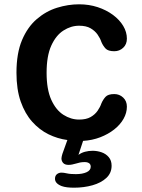

<svg xmlns="http://www.w3.org/2000/svg" viewBox="-20 -645 659 892"><path d="M323.5 227Q306 227 291.8 225.2Q277.5 223.5 266.5 219.5Q235.5 207.5 235.5 185.5Q235.5 171.5 244.5 164.2Q253.5 157 265.5 157Q276 157 291 160.5Q299.5 162.5 310 163.2Q320.5 164 332.5 164Q362.5 164 382 155.2Q401.5 146.5 401.5 129.5Q401.5 118.5 393.8 113.2Q386 108 373.5 108Q361.5 108 351.5 110Q341.5 112 332.5 115Q324 117.5 315.5 119.2Q307 121 298.5 121Q281.5 121 273.5 112.2Q265.5 103.5 265.5 90.5Q265.5 86 267 80.5Q268.5 75 270 69.5L293 5.5Q247.5 -0.5 205.2 -21.2Q163 -42 129.5 -79.5Q96 -117 76.2 -173.2Q56.5 -229.5 56.5 -307Q56.5 -397.5 82.2 -458.5Q108 -519.5 150.8 -556.2Q193.5 -593 245 -609Q296.5 -625 347.5 -625Q393.5 -625 433.8 -611.8Q474 -598.5 504.8 -575.8Q535.5 -553 552.5 -524.5Q569.5 -496 569.5 -465.5Q569.5 -439 552.2 -423Q535 -407 511 -407Q482 -407 470.2 -419.8Q458.5 -432.5 451 -450Q445.5 -467 433.5 -484.2Q421.5 -501.5 401 -513.5Q380.5 -525.5 347.5 -525.5Q309.5 -525.5 274.8 -503.2Q240 -481 218.2 -433Q196.5 -385 196.5 -307Q196.5 -229.5 218.2 -181.5Q240 -133.5 274.8 -111.5Q309.5 -89.5 347.5 -89.5Q380.5 -89.5 401 -101.2Q421.5 -113 433.5 -130.5Q445.5 -148 451 -164.5Q458.5 -182 470.2 -195Q482 -208 511 -208Q535 -208 552.2 -191.8Q569.5 -175.5 569.5 -149.5Q569.5 -120.5 554 -93Q538.5 -65.5 510.5 -43.5Q482.5 -21.5 445.5 -7.2Q408.5 7 366 9.5L344.5 74.5Q358 64.5 375 60Q392 55.5 410.5 55.5Q431.5 55.5 451.8 62.5Q472 69.5 485.2 85Q498.5 100.5 498.5 125Q498.5 159 474 181.8Q449.5 204.5 409.5 215.8Q369.5 227 323.5 227Z"/></svg>

Font: Sono Monospace SemiBold
Style: Regular
Weight: 600
Designer: Tyler Finck
Foundry: Tyler Finck
Version: Version 2.112